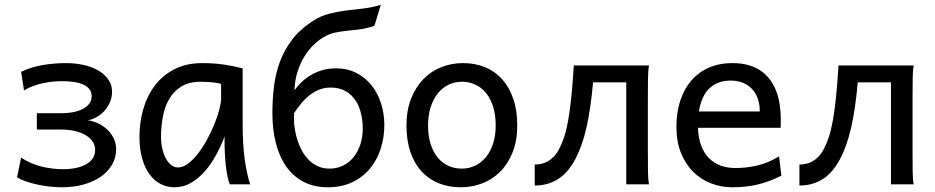

<svg xmlns="http://www.w3.org/2000/svg" viewBox="-20 -772 3915 804"><path d="M239.3 12.2Q214.4 12.2 188.2 9.3Q162.1 6.3 137.2 1Q112.3 -4.4 90.1 -12Q67.9 -19.5 51.3 -29.3L68.4 -112.3Q86.4 -99.6 107.7 -90.3Q128.9 -81.1 151.6 -75.2Q174.3 -69.3 197.8 -66.4Q221.2 -63.5 244.1 -63.5Q273.4 -63.5 297.9 -68.6Q322.3 -73.7 340.3 -83.7Q358.4 -93.8 368.4 -108.9Q378.4 -124 378.4 -144Q378.4 -163.6 367.9 -179.2Q357.4 -194.8 338.4 -206.1Q319.3 -217.3 293.5 -223.4Q267.6 -229.5 236.8 -229.5H134.3V-297.9H236.8Q264.2 -297.9 287.4 -302.5Q310.5 -307.1 327.6 -316.2Q344.7 -325.2 354.2 -338.4Q363.8 -351.6 363.8 -368.7Q363.8 -386.2 354.7 -398.2Q345.7 -410.2 329.3 -417.7Q313 -425.3 290 -428.7Q267.1 -432.1 239.3 -432.1Q223.1 -432.1 203.4 -430.4Q183.6 -428.7 162.6 -424.3Q141.6 -419.9 120.4 -412.4Q99.1 -404.8 80.6 -393.1L68.4 -471.2Q108.4 -490.7 157.2 -499.3Q206.1 -507.8 256.3 -507.8Q293.9 -507.8 328.9 -500.2Q363.8 -492.7 390.4 -477.5Q417 -462.4 433.1 -439.9Q449.2 -417.5 449.2 -388.2Q449.2 -363.8 439.9 -343Q430.7 -322.3 416 -306.4Q401.4 -290.5 382.8 -280.8Q365.2 -271 347.7 -268.6Q365.2 -266.1 385.7 -257.8Q406.7 -249 424.6 -233.6Q442.4 -218.3 454.3 -196.3Q466.3 -174.3 466.3 -146.5Q466.3 -112.8 450 -83.7Q433.6 -54.7 403.8 -33.4Q374 -12.2 332.3 0Q290.5 12.2 239.3 12.2Z M905.8 -420.9Q899.9 -422.4 892.6 -423.8Q885.3 -425.3 875.2 -426.5Q865.2 -427.7 851.8 -428.7Q838.4 -429.7 820.3 -429.7Q772.5 -429.7 740.5 -410.4Q708.5 -391.1 689.5 -359.1Q670.4 -327.1 662.4 -285.6Q654.3 -244.1 654.3 -200.2Q654.3 -171.9 659.9 -148.2Q665.5 -124.5 675.3 -107.2Q685.1 -89.8 697.8 -80.3Q710.4 -70.8 725.1 -70.8Q746.6 -70.8 768.3 -87.4Q790 -104 810.1 -130.1Q830.1 -156.2 847.7 -188.7Q865.2 -221.2 878.2 -253.2Q891.1 -285.2 898.4 -313.5Q905.8 -341.8 905.8 -358.9ZM942.4 0Q937 -11.7 932.9 -32.2Q928.7 -52.7 926 -75.9Q923.3 -99.1 921.9 -122.1Q920.4 -145 920.4 -161.1V-200.2Q905.8 -162.1 885.5 -124.3Q865.2 -86.4 839.1 -56.2Q813 -25.9 780.8 -6.8Q748.5 12.2 710.4 12.2Q679.7 12.2 652.8 -1.5Q626 -15.1 606.2 -42Q586.4 -68.8 575.2 -108.6Q564 -148.4 564 -200.2Q564 -258.3 579.6 -313.7Q595.2 -369.1 627.4 -412.4Q659.7 -455.6 709.5 -481.7Q759.3 -507.8 827.6 -507.8Q875 -507.8 917 -501.7Q959 -495.6 996.1 -485.8V-258.8Q996.1 -166.5 1004.9 -103.8Q1013.7 -41 1027.8 0Z M1364.7 -405.3Q1337.4 -405.3 1315.2 -396Q1293 -386.7 1274.2 -371.6Q1255.4 -356.4 1239.7 -336.9Q1224.1 -317.4 1210.9 -297.4V-275.9Q1210.9 -254.9 1214.6 -231.2Q1218.3 -207.5 1225.8 -184.3Q1233.4 -161.1 1245.1 -139.6Q1256.8 -118.2 1273.4 -101.8Q1290 -85.4 1311.5 -75.7Q1333 -65.9 1359.9 -65.9Q1391.1 -65.9 1416.7 -78.6Q1442.4 -91.3 1460.7 -114Q1479 -136.7 1489 -167.5Q1499 -198.2 1499 -234.4Q1499 -265.6 1491.9 -296.1Q1484.9 -326.7 1469.2 -350.8Q1453.6 -375 1427.7 -390.1Q1401.9 -405.3 1364.7 -405.3ZM1589.4 -249Q1589.4 -196.8 1574.2 -149.4Q1559.1 -102.1 1529.3 -66.2Q1499.5 -30.3 1455.3 -9Q1411.1 12.2 1352.5 12.2Q1295.4 12.2 1252 -10.3Q1208.5 -32.7 1179.4 -73.5Q1150.4 -114.3 1135.5 -171.4Q1120.6 -228.5 1120.6 -297.9Q1120.6 -354.5 1127.2 -409.2Q1133.8 -463.9 1152.1 -513.4Q1170.4 -563 1203.4 -606.2Q1236.3 -649.4 1289.1 -683.6Q1322.3 -705.1 1356.9 -714.1Q1391.6 -723.1 1427.5 -727.8Q1463.4 -732.4 1500.2 -736.3Q1537.1 -740.2 1574.7 -752L1547.9 -664.1Q1515.6 -652.8 1487.3 -649.2Q1459 -645.5 1432.9 -643.1Q1406.7 -640.6 1382.3 -635.3Q1357.9 -629.9 1333 -615.2Q1312 -602.5 1291 -581.8Q1270 -561 1253.2 -533Q1236.3 -504.9 1225.3 -470Q1214.4 -435.1 1213.4 -394Q1225.6 -411.6 1242.9 -428.2Q1260.3 -444.8 1282.2 -457.8Q1304.2 -470.7 1330.3 -478.3Q1356.4 -485.8 1386.7 -485.8Q1434.6 -485.8 1472.2 -466.6Q1509.8 -447.3 1535.9 -414.6Q1562 -381.8 1575.7 -338.9Q1589.4 -295.9 1589.4 -249Z M1772.5 -246.6Q1772.5 -204.1 1782.7 -170.4Q1793 -136.7 1811.8 -113.5Q1830.6 -90.3 1856.4 -78.1Q1882.3 -65.9 1914.1 -65.9Q1943.4 -65.9 1969.2 -78.1Q1995.1 -90.3 2014.4 -113.5Q2033.7 -136.7 2044.7 -170.4Q2055.7 -204.1 2055.7 -246.6Q2055.7 -289.6 2045.4 -323.5Q2035.2 -357.4 2016.4 -381.1Q1997.6 -404.8 1971.4 -417.2Q1945.3 -429.7 1914.1 -429.7Q1884.3 -429.7 1858.4 -417.2Q1832.5 -404.8 1813.5 -381.1Q1794.4 -357.4 1783.4 -323.5Q1772.5 -289.6 1772.5 -246.6ZM1682.1 -246.6Q1682.1 -309.6 1701.2 -358.2Q1720.2 -406.7 1752.4 -440.2Q1784.7 -473.6 1827.6 -490.7Q1870.6 -507.8 1918.9 -507.8Q1969.2 -507.8 2011 -490.7Q2052.7 -473.6 2082.8 -440.2Q2112.8 -406.7 2129.4 -358.2Q2146 -309.6 2146 -246.6Q2146 -183.6 2127 -135.3Q2107.9 -86.9 2075.7 -54.2Q2043.5 -21.5 2000.5 -4.6Q1957.5 12.2 1909.2 12.2Q1858.9 12.2 1817.1 -4.6Q1775.4 -21.5 1745.4 -54.2Q1715.3 -86.9 1698.7 -135.3Q1682.1 -183.6 1682.1 -246.6Z M2463.4 -427.2Q2458.5 -370.1 2451.4 -322.5Q2444.3 -274.9 2435.3 -235.6Q2426.3 -196.3 2414.8 -164.6Q2403.3 -132.8 2390.1 -107.4Q2358.9 -48.3 2316.4 -21.7Q2273.9 4.9 2219.2 4.9V-83Q2233.4 -83 2247.6 -86.2Q2261.7 -89.4 2274.9 -96.9Q2288.1 -104.5 2300 -117.2Q2312 -129.9 2321.8 -148.9Q2333.5 -170.9 2342.5 -198.5Q2351.6 -226.1 2358.9 -266.1Q2366.2 -306.2 2372.1 -362.3Q2377.9 -418.5 2382.8 -498H2697.8Q2693.8 -477.5 2693.4 -439.7Q2692.9 -401.9 2692.9 -351.6V-146.5Q2692.9 -89.8 2693.4 -54.4Q2693.8 -19 2697.8 0H2602.5V-427.2Z M2902.8 -236.8Q2904.3 -193.8 2916.3 -162.1Q2928.2 -130.4 2949 -109.6Q2969.7 -88.9 2997.8 -78.6Q3025.9 -68.4 3059.1 -68.4Q3106.4 -68.4 3151.9 -79.1Q3197.3 -89.8 3242.2 -117.2L3252 -36.6Q3226.1 -23.4 3201.2 -14.2Q3176.3 -4.9 3151.4 1Q3126.5 6.8 3100.8 9.5Q3075.2 12.2 3046.9 12.2Q3000 12.2 2957.5 -4.2Q2915 -20.5 2882.8 -52.5Q2850.6 -84.5 2831.5 -131.8Q2812.5 -179.2 2812.5 -241.7Q2812.5 -302.2 2828.9 -351.3Q2845.2 -400.4 2875.5 -435.3Q2905.8 -470.2 2949.2 -489Q2992.7 -507.8 3046.9 -507.8Q3086.9 -507.8 3117.7 -498.3Q3148.4 -488.8 3170.9 -471.9Q3193.4 -455.1 3208.5 -432.6Q3223.6 -410.2 3232.7 -384.3Q3241.7 -358.4 3245.6 -330.3Q3249.5 -302.2 3249.5 -274.9V-255.9Q3249.5 -243.7 3249 -236.8ZM3161.6 -305.2Q3161.6 -336.4 3152.6 -360.6Q3143.6 -384.8 3127.2 -401.4Q3110.8 -418 3088.4 -426.3Q3065.9 -434.6 3039.6 -434.6Q2985.8 -434.6 2951.7 -403.1Q2917.5 -371.6 2906.7 -305.2Z M3571.8 -427.2Q3566.9 -370.1 3559.8 -322.5Q3552.7 -274.9 3543.7 -235.6Q3534.7 -196.3 3523.2 -164.6Q3511.7 -132.8 3498.5 -107.4Q3467.3 -48.3 3424.8 -21.7Q3382.3 4.9 3327.6 4.9V-83Q3341.8 -83 3356 -86.2Q3370.1 -89.4 3383.3 -96.9Q3396.5 -104.5 3408.4 -117.2Q3420.4 -129.9 3430.2 -148.9Q3441.9 -170.9 3450.9 -198.5Q3460 -226.1 3467.3 -266.1Q3474.6 -306.2 3480.5 -362.3Q3486.3 -418.5 3491.2 -498H3806.2Q3802.2 -477.5 3801.8 -439.7Q3801.3 -401.9 3801.3 -351.6V-146.5Q3801.3 -89.8 3801.8 -54.4Q3802.2 -19 3806.2 0H3710.9V-427.2Z"/></svg>

Font: Andika CyrE
Style: Regular
Weight: 400
Designer: Victor Gaultney, Annie Olsen, Julie Remington, Don Collingsworth, Eric Hays, Becca Hirsbrunner
Foundry: SIL International
Version: Version 5.000